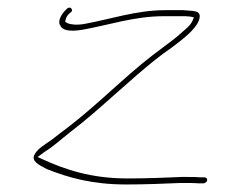

<svg xmlns="http://www.w3.org/2000/svg" viewBox="-20 -479 611 510"><path d="M139 -412H140C144 -399 164 -394 199 -400C268 -412 336 -436 416 -436H462C471 -436 478 -436 485 -435L495 -433L491 -423C487 -415 481 -408 470 -399C458 -388 445 -377 430 -366L385 -332C312 -276 239 -201 162 -142C145 -129 130 -118 119 -109C97 -93 80 -85 71 -67C64 -51 81 -42 104 -30C162 -7 225 11 315 11C364 11 417 9 460 7C482 7 497 7 507 8H521C523 8 529 5 530 1C531 -4 530 -6 524 -8H510C502 -9 486 -9 464 -9C421 -7 368 -5 319 -5C221 -5 152 -29 93 -56L80 -62L99 -76C122 -90 141 -108 169 -130C206 -158 249 -196 286 -229L344 -280C378 -309 403 -330 438 -354C463 -373 498 -399 508 -424C519 -454 493 -449 466 -452H419C342 -452 274 -428 202 -415C188 -413 178 -413 168 -415C163 -415 157 -419 153 -421L155 -429C158 -440 169 -447 169 -447C176 -453 166 -464 158 -456C145 -444 133 -426 139 -413Z"/></svg>

Font: Stray Cat
Style: ExLtObl
Weight: 200
Version: Version 1.0